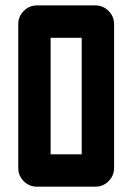

<svg xmlns="http://www.w3.org/2000/svg" viewBox="-20 -704 499 724"><path d="M410.2 -612.8V-70.8Q410.2 -41.5 389.4 -20.8Q368.7 0 339.4 0H119.6Q90.3 0 69.6 -20.8Q48.8 -41.5 48.8 -70.8V-612.8Q48.8 -642.1 69.6 -662.8Q90.3 -683.6 119.6 -683.6H339.4Q368.7 -683.6 389.4 -662.8Q410.2 -642.1 410.2 -612.8ZM170.9 -122.1H288.1V-561.5H170.9Z"/></svg>

Font: California Gothic
Style: Regular
Weight: 400
Version: Version 2.2;